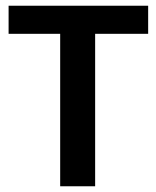

<svg xmlns="http://www.w3.org/2000/svg" viewBox="-20 -650 546 670"><path d="M497 -630V-532H312V0H190V-532H10V-630Z"/></svg>

Font: Mukta SemiBold
Style: Regular
Weight: 600
Designer: Girish Dalvi and Yashodeep Gholap
Foundry: Ek Type
Version: Version 2.538;PS 1.002;hotconv 16.6.51;makeotf.lib2.5.65220;